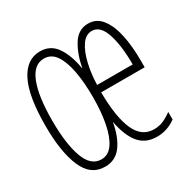

<svg xmlns="http://www.w3.org/2000/svg" viewBox="-129 -662 788 795"><g transform="rotate(-30 265.0 -264.5)"><path d="M156 10Q87 10 56 -62.5Q25 -135 25 -260Q25 -402 60 -470.5Q95 -539 159 -539Q209 -539 237 -498Q265 -457 276 -389Q288 -453 315 -496Q342 -539 389 -539Q429 -539 454 -506.5Q479 -474 490.5 -419.5Q502 -365 502 -298V-265H294Q295 -146 322.5 -84.5Q350 -23 408 -23Q431 -23 450 -30.5Q469 -38 494 -56V-20Q453 10 404 10Q349 10 318.5 -27.5Q288 -65 275 -135Q263 -68 234 -29Q205 10 156 10ZM465 -300Q465 -391 446 -448Q427 -505 387 -505Q358 -505 338 -475.5Q318 -446 307 -398.5Q296 -351 295 -300ZM157 -24Q191 -24 212.5 -55.5Q234 -87 244.5 -141.5Q255 -196 255 -265Q255 -335 245 -389Q235 -443 214 -474Q193 -505 158 -505Q109 -505 84.5 -442.5Q60 -380 60 -265Q60 -154 83.5 -89Q107 -24 157 -24Z"/></g></svg>

Font: Noto Sans Mono Condensed ExtraLight
Style: Regular
Weight: 200
Width: 3
Designer: Monotype Design Team
Foundry: Monotype Imaging Inc.
Version: Version 2.014; ttfautohint (v1.8.4.7-5d5b)